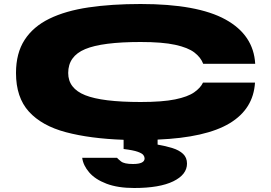

<svg xmlns="http://www.w3.org/2000/svg" viewBox="-20 -680 1356 960"><path d="M565 109Q569 114 585 127Q601 140 645 140Q703 140 703 112Q703 104 697 95.5Q691 87 669 79Q647 71 598 65V19Q430 13 309.5 -19Q189 -51 124.5 -122Q60 -193 60 -315Q60 -414 103 -480.5Q146 -547 227 -586.5Q308 -626 423 -643Q538 -660 683 -660Q967 -660 1107.5 -582.5Q1248 -505 1256 -361H996Q984 -393 952 -417.5Q920 -442 856 -456Q792 -470 683 -470Q491 -470 406 -434.5Q321 -399 321 -315Q321 -238 406 -204Q491 -170 683 -170Q792 -170 855.5 -183Q919 -196 951 -218.5Q983 -241 995 -267H1255Q1247 -135 1128 -63.5Q1009 8 768 18V43Q809 50 842.5 60.5Q876 71 895.5 89.5Q915 108 915 138Q915 193 846.5 226.5Q778 260 651 260Q569 260 512.5 238.5Q456 217 426 182Q396 147 391 109Z"/></svg>

Font: Syne ExtraBold
Style: Regular
Weight: 800
Designer: Lucas Descroix
Foundry: Bonjour Monde
Version: Version 2.200; ttfautohint (v1.8.4)